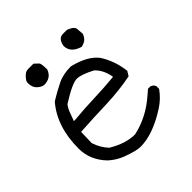

<svg xmlns="http://www.w3.org/2000/svg" viewBox="-162 -726 846 846"><g transform="rotate(-45 261.5 -303.0)"><path d="M123 -294Q184 -300 248 -302Q312 -304 374 -310Q366 -360 335 -389Q282 -417 255 -417Q226 -417 147 -367Q135 -352 128.5 -333Q122 -314 114 -294ZM242 -6Q216 -6 160 -27Q126 -40 97 -66Q43 -122 43 -193Q43 -331 116 -415Q153 -438 192 -457Q226 -474 275 -474Q359 -454 394 -408Q430 -351 437 -284L424 -263Q347 -248 265.5 -245.5Q184 -243 103 -238L101 -170Q114 -130 141 -101Q205 -62 263 -62Q352 -81 426 -147L446 -164H460Q476 -159 480 -145V-129Q454 -92 416 -68Q319 -6 242 -6ZM370 -501Q316 -517 316 -561Q323 -600 352 -600H377L390 -594Q406 -587 411 -574L414 -538Q409 -525 400 -515.5Q391 -506 370 -501ZM134 -499Q119 -501 104 -515Q89 -529 89 -555Q89 -565 94 -572Q113 -599 133 -599H167L187 -580Q192 -570 192 -538Q178 -499 134 -499Z"/></g></svg>

Font: Yozai
Style: Regular
Weight: 400
Designer: LXGW / Y.OzVox
Foundry: LXGW / Y.OzVox
Version: Version 0.861;October 22, 2024